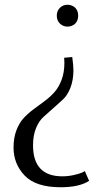

<svg xmlns="http://www.w3.org/2000/svg" viewBox="-20 -528 451 808"><path d="M233 -496Q246 -508 264 -508Q282 -508 296 -496Q309 -483 309 -462Q309 -441 296 -428Q282 -416 264 -416Q246 -416 233 -428Q219 -441 219 -462Q219 -483 233 -496ZM337 192 355 233Q314 260 235 260Q131 260 84 211Q37 162 37 93Q37 52 49 20.5Q61 -11 79.5 -31Q98 -51 121 -68Q144 -85 167 -102Q190 -119 208.5 -139.5Q227 -160 239 -191.5Q251 -223 251 -264Q251 -268 250.5 -275Q250 -282 250 -285L284 -288Q289 -253 289 -233Q289 -191 276.5 -159Q264 -127 245 -109.5Q226 -92 204 -72.5Q182 -53 163 -36Q144 -19 131.5 11.5Q119 42 119 83Q119 214 242 214Q267 214 291 208.5Q315 203 326 198Z"/></svg>

Font: Arsenal
Style: Regular
Weight: 400
Designer: Andrij Shevchenko
Foundry: Stairsfor.com
Version: Version 1.000